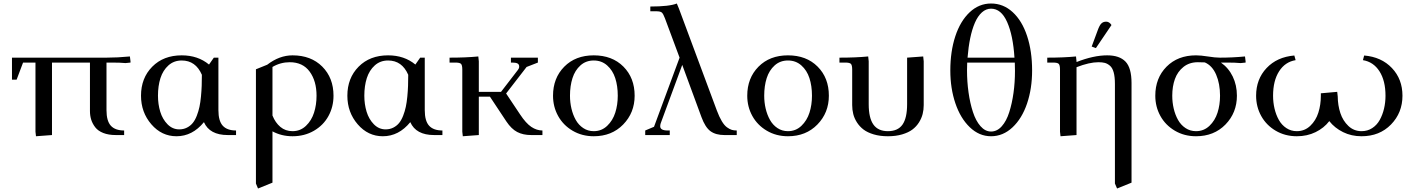

<svg xmlns="http://www.w3.org/2000/svg" viewBox="-20 -766 8012 1089"><path d="M47.9 -314V-439H584Q646.5 -439 716.8 -445.8L720.2 -418V-411.1L691.9 -408.2Q662.1 -411.1 615.2 -411.1H584V-141.1Q584 -80.1 608.6 -53Q633.3 -25.9 684.1 -25.9V0H637.2Q595.7 0 565.9 -11.7Q536.1 -23.4 520.3 -43.9Q504.4 -64.5 497.3 -87.2Q490.2 -109.9 490.2 -136.2V-411.1H274.9V0L184.1 6.8L181.2 -19V-411.1H110.8L74.2 -314Z M779.8 -223.1Q779.8 -323.2 843.5 -387.7Q907.2 -452.1 1010.7 -452.1Q1102.5 -452.1 1165.5 -399.9L1192.9 -439H1218.8V-141.1Q1218.8 -80.1 1243.4 -53Q1268.1 -25.9 1318.8 -25.9V0H1272Q1168.9 0 1136.7 -73.2Q1071.3 6.8 981 6.8Q897 6.8 838.4 -61Q779.8 -128.9 779.8 -223.1ZM876 -223.1Q876 -174.8 888.9 -132.3Q901.9 -89.8 930.2 -61Q958.5 -32.2 996.6 -32.2Q1021 -32.2 1040.5 -42.2Q1060.1 -52.2 1073.2 -68.4Q1086.4 -84.5 1096.2 -109.6Q1106 -134.8 1111.3 -159.9Q1116.7 -185.1 1119.9 -218.5Q1123 -252 1124 -279.5Q1125 -307.1 1125 -341.8Q1089.8 -422.9 1010.7 -422.9Q966.3 -422.9 935.3 -395Q904.3 -367.2 890.1 -323Q876 -278.8 876 -223.1Z M1431.6 274.9V-373L1495.6 -398.9Q1564.5 -452.1 1639.2 -452.1Q1744.1 -452.1 1807.9 -388.2Q1871.6 -324.2 1871.6 -223.1Q1871.6 -160.2 1843 -107.9Q1814.5 -55.7 1760.7 -24.4Q1707 6.8 1639.2 6.8Q1576.7 6.8 1525.4 -21V270L1443.4 303.2ZM1525.4 -110.8Q1541.5 -70.3 1570.3 -46.1Q1599.1 -22 1639.2 -22Q1683.6 -22 1715.3 -52.2Q1747.1 -82.5 1761.2 -127Q1775.4 -171.4 1775.4 -223.1Q1775.4 -306.6 1736.3 -359.9Q1697.3 -413.1 1623.5 -413.1Q1570.8 -413.1 1525.4 -386.2Z M1950.2 -223.1Q1950.2 -323.2 2013.9 -387.7Q2077.6 -452.1 2181.2 -452.1Q2272.9 -452.1 2335.9 -399.9L2363.3 -439H2389.2V-141.1Q2389.2 -80.1 2413.8 -53Q2438.5 -25.9 2489.3 -25.9V0H2442.4Q2339.4 0 2307.1 -73.2Q2241.7 6.8 2151.4 6.8Q2067.4 6.8 2008.8 -61Q1950.2 -128.9 1950.2 -223.1ZM2046.4 -223.1Q2046.4 -174.8 2059.3 -132.3Q2072.3 -89.8 2100.6 -61Q2128.9 -32.2 2167 -32.2Q2191.4 -32.2 2210.9 -42.2Q2230.5 -52.2 2243.7 -68.4Q2256.8 -84.5 2266.6 -109.6Q2276.4 -134.8 2281.7 -159.9Q2287.1 -185.1 2290.3 -218.5Q2293.5 -252 2294.4 -279.5Q2295.4 -307.1 2295.4 -341.8Q2260.3 -422.9 2181.2 -422.9Q2136.7 -422.9 2105.7 -395Q2074.7 -367.2 2060.5 -323Q2046.4 -278.8 2046.4 -223.1Z M2529.8 -411.1V-439Q2623 -439 2692.9 -445.8L2695.8 -418V-245.1H2821.8L2918 -370.1Q2924.8 -378.4 2924.8 -388.2Q2924.8 -400.9 2915.3 -406Q2905.8 -411.1 2885.7 -411.1H2877.9V-439H3030.8V-411.1L2966.8 -386.2L2850.6 -235.8L2929.7 -117.2Q2962.9 -66.9 2993.4 -46.4Q3023.9 -25.9 3056.6 -25.9V0H2992.7Q2946.8 0 2913.6 -17.3Q2880.4 -34.7 2852.1 -77.1L2758.8 -217.8H2695.8V0L2605 6.8L2602.1 -19V-371.1Q2602.1 -396 2595 -403.6Q2587.9 -411.1 2563 -411.1Z M3116.7 -223.1Q3116.7 -323.2 3180.4 -387.7Q3244.1 -452.1 3347.7 -452.1Q3452.1 -452.1 3515.9 -388.2Q3579.6 -324.2 3579.6 -223.1Q3579.6 -126.5 3514.6 -59.8Q3449.7 6.8 3347.7 6.8Q3280.8 6.8 3227.5 -24.7Q3174.3 -56.2 3145.5 -108.4Q3116.7 -160.6 3116.7 -223.1ZM3212.9 -223.1Q3212.9 -185.1 3221.2 -149.9Q3229.5 -114.7 3245.6 -85.9Q3261.7 -57.1 3288.1 -39.6Q3314.5 -22 3347.7 -22Q3392.1 -22 3423.8 -52.2Q3455.6 -82.5 3469.7 -127Q3483.9 -171.4 3483.9 -223.1Q3483.9 -278.8 3469.5 -323Q3455.1 -367.2 3423.6 -395Q3392.1 -422.9 3347.7 -422.9Q3303.2 -422.9 3272.2 -395Q3241.2 -367.2 3227.1 -323Q3212.9 -278.8 3212.9 -223.1Z M3639.6 0V-25.9L3689.5 -46.9L3834.5 -439L3751.5 -662.1Q3742.2 -687 3734.1 -694.6Q3726.1 -702.1 3701.7 -702.1H3668.5V-729Q3776.9 -729 3818.8 -746.1L3830.6 -717.8L4045.9 -139.2Q4059.6 -102.5 4074 -78.6Q4088.4 -54.7 4103.3 -43.9Q4118.2 -33.2 4130.4 -29.5Q4142.6 -25.9 4158.7 -25.9V0H4088.9Q4040 0 4010 -21.7Q3980 -43.5 3958.5 -102.1L3849.6 -397.9L3727.5 -66.9Q3724.6 -58.1 3724.6 -49.8Q3724.6 -25.9 3766.6 -25.9H3778.8V0Z M4218.3 -223.1Q4218.3 -323.2 4282 -387.7Q4345.7 -452.1 4449.2 -452.1Q4553.7 -452.1 4617.4 -388.2Q4681.2 -324.2 4681.2 -223.1Q4681.2 -126.5 4616.2 -59.8Q4551.3 6.8 4449.2 6.8Q4382.3 6.8 4329.1 -24.7Q4275.9 -56.2 4247.1 -108.4Q4218.3 -160.6 4218.3 -223.1ZM4314.5 -223.1Q4314.5 -185.1 4322.8 -149.9Q4331.1 -114.7 4347.2 -85.9Q4363.3 -57.1 4389.6 -39.6Q4416 -22 4449.2 -22Q4493.7 -22 4525.4 -52.2Q4557.1 -82.5 4571.3 -127Q4585.4 -171.4 4585.4 -223.1Q4585.4 -278.8 4571 -323Q4556.6 -367.2 4525.1 -395Q4493.7 -422.9 4449.2 -422.9Q4404.8 -422.9 4373.8 -395Q4342.8 -367.2 4328.6 -323Q4314.5 -278.8 4314.5 -223.1Z M4741.2 -411.1V-439Q4834.5 -439 4904.3 -445.8L4907.2 -418V-174.8Q4907.2 -97.2 4933.8 -59.6Q4960.4 -22 5016.1 -22Q5072.8 -22 5098.9 -59.3Q5125 -96.7 5125 -174.8V-439L5216.3 -445.8L5219.2 -418V-169.9Q5219.2 -143.6 5213.1 -119.4Q5207 -95.2 5192.4 -71.8Q5177.7 -48.3 5155 -31.2Q5132.3 -14.2 5096.7 -3.7Q5061 6.8 5016.1 6.8Q4971.2 6.8 4935.8 -3.7Q4900.4 -14.2 4877.9 -31.2Q4855.5 -48.3 4840.6 -71.5Q4825.7 -94.7 4819.6 -119.1Q4813.5 -143.6 4813.5 -169.9V-371.1Q4813.5 -396 4806.4 -403.6Q4799.3 -411.1 4774.4 -411.1Z M5370.1 -366.2Q5370.1 -474.1 5398.4 -560.3Q5426.8 -646.5 5479.7 -696.3Q5532.7 -746.1 5601.1 -746.1Q5670.4 -746.1 5723.6 -697.3Q5776.9 -648.4 5805.4 -562.3Q5834 -476.1 5834 -366.2Q5834 -263.2 5805.2 -178.5Q5776.4 -93.8 5722.7 -43.5Q5668.9 6.8 5601.1 6.8Q5533.7 6.8 5480.5 -44.4Q5427.2 -95.7 5398.7 -180.4Q5370.1 -265.1 5370.1 -366.2ZM5464.8 -367.2Q5464.8 -302.7 5473.4 -241.9Q5481.9 -181.2 5498.3 -130.9Q5514.6 -80.6 5541.3 -50.3Q5567.9 -20 5601.1 -20Q5635.3 -20 5661.9 -49.8Q5688.5 -79.6 5704.3 -129.6Q5720.2 -179.7 5728.5 -239.3Q5736.8 -298.8 5736.8 -363.8Q5736.8 -386.2 5735.8 -411.1H5465.8Q5464.8 -389.2 5464.8 -367.2ZM5467.8 -439H5733.9Q5726.1 -564.9 5692.4 -640.9Q5658.7 -716.8 5601.1 -716.8Q5572.8 -716.8 5549.3 -695.8Q5525.9 -674.8 5509.5 -637Q5493.2 -599.1 5482.9 -549.3Q5472.7 -499.5 5467.8 -439Z M5919.9 -411.1V-439Q6013.2 -439 6083 -445.8L6085.9 -418V-414.1Q6182.6 -452.1 6259.8 -452.1Q6329.6 -452.1 6363.8 -416.5Q6397.9 -380.9 6397.9 -294.9V270L6315.9 303.2L6303.7 274.9V-290Q6303.7 -330.1 6296.6 -355.7Q6289.6 -381.3 6275.4 -393.3Q6261.2 -405.3 6246.6 -409.2Q6231.9 -413.1 6210 -413.1Q6158.7 -413.1 6085.9 -384.8V0L5995.1 6.8L5992.2 -19V-371.1Q5992.2 -396 5985.1 -403.6Q5978 -411.1 5953.1 -411.1ZM6171.9 -502 6206.1 -594.2Q6215.8 -621.6 6226.3 -632.3Q6236.8 -643.1 6253.9 -643.1Q6272 -643.1 6284.2 -624L6195.8 -493.2Z M6532.7 -223.1Q6532.7 -323.2 6596.4 -387.7Q6660.2 -452.1 6763.7 -452.1Q6790.5 -452.1 6831.5 -445.6Q6872.6 -439 6898.9 -439Q6971.2 -439 7041.5 -445.8L7044.9 -418V-411.1L7016.6 -408.2Q6986.8 -411.1 6939.9 -411.1H6904.8Q6948.2 -380.9 6971.9 -332Q6995.6 -283.2 6995.6 -223.1Q6995.6 -126.5 6930.7 -59.8Q6865.7 6.8 6763.7 6.8Q6696.8 6.8 6643.6 -24.7Q6590.3 -56.2 6561.5 -108.4Q6532.7 -160.6 6532.7 -223.1ZM6628.9 -223.1Q6628.9 -185.1 6637.2 -149.9Q6645.5 -114.7 6661.6 -85.9Q6677.7 -57.1 6704.1 -39.6Q6730.5 -22 6763.7 -22Q6808.1 -22 6839.8 -52.2Q6871.6 -82.5 6885.7 -127Q6899.9 -171.4 6899.9 -223.1Q6899.9 -291 6877.9 -342.3Q6856 -393.6 6813.5 -412.1Q6798.3 -413.1 6773.9 -413.1Q6726.1 -413.1 6692.6 -386.5Q6659.2 -359.9 6644 -317.9Q6628.9 -275.9 6628.9 -223.1Z M7104.5 -223.1Q7104.5 -316.9 7163.8 -379.9Q7223.1 -442.9 7321.3 -451.2L7328.6 -424.8Q7269 -415 7234.9 -361.6Q7200.7 -308.1 7200.7 -223.1Q7200.7 -185.1 7209 -149.9Q7217.3 -114.7 7233.4 -85.9Q7249.5 -57.1 7275.9 -39.6Q7302.2 -22 7335.4 -22Q7379.9 -22 7411.6 -52.2Q7443.4 -82.5 7457.5 -127Q7471.7 -171.4 7471.7 -223.1V-236.8L7564.5 -245.1L7567.4 -219.2Q7567.9 -168.5 7582.3 -124.8Q7596.7 -81.1 7627.9 -51.5Q7659.2 -22 7702.6 -22Q7736.3 -22 7762.9 -39.3Q7789.6 -56.6 7805.7 -85.7Q7821.8 -114.7 7830.1 -149.9Q7838.4 -185.1 7838.4 -223.1Q7838.4 -308.1 7804.2 -361.6Q7770 -415 7710.4 -424.8L7717.3 -451.2Q7815.4 -442.9 7875 -379.9Q7934.6 -316.9 7934.6 -223.1Q7934.6 -126.5 7869.6 -59.8Q7804.7 6.8 7702.6 6.8Q7645 6.8 7597.7 -16.6Q7550.3 -40 7519.5 -79.1Q7489.7 -40 7441.9 -16.6Q7394 6.8 7335.4 6.8Q7268.6 6.8 7215.3 -24.7Q7162.1 -56.2 7133.3 -108.4Q7104.5 -160.6 7104.5 -223.1Z"/></svg>

Font: Dihjauti S
Style: Bold
Weight: 700
Designer: T. Christopher White
Version: Version 3.0.0